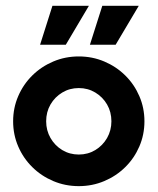

<svg xmlns="http://www.w3.org/2000/svg" viewBox="-20 -624 540 658"><path d="M250 13.9Q203.5 13.9 162.5 -3.5Q121.5 -20.8 90.6 -51.4Q59.7 -81.9 42.4 -122.2Q25 -162.5 25 -208.3Q25 -254.2 42.4 -294.4Q59.7 -334.7 90.6 -365.3Q121.5 -395.8 162.5 -413.2Q203.5 -430.6 250 -430.6Q296.5 -430.6 337.5 -413.2Q378.5 -395.8 409.4 -365.3Q440.3 -334.7 457.6 -294.4Q475 -254.2 475 -208.3Q475 -162.5 457.6 -122.2Q440.3 -81.9 409.4 -51.4Q378.5 -20.8 337.5 -3.5Q296.5 13.9 250 13.9ZM250 -94.4Q281.2 -94.4 306.6 -109.7Q331.9 -125 346.9 -151Q361.8 -177.1 361.8 -208.3Q361.8 -240.3 346.9 -266Q331.9 -291.7 306.6 -306.9Q281.2 -322.2 250 -322.2Q218.8 -322.2 193.4 -306.9Q168.1 -291.7 153.1 -266Q138.2 -240.3 138.2 -208.3Q138.2 -177.1 153.1 -151Q168.1 -125 193.4 -109.7Q218.8 -94.4 250 -94.4ZM288.2 -470.8 330.6 -604.2H455.6L376.4 -470.8ZM117.4 -470.8 159.7 -604.2H284.7L205.6 -470.8Z"/></svg>

Font: Afacad Flux
Style: Bold
Weight: 700
Designer: Kristian Moeller
Foundry: Dicotype
Version: Version 1.100